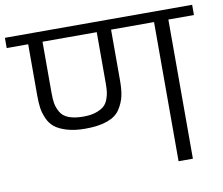

<svg xmlns="http://www.w3.org/2000/svg" viewBox="-90 -827 1074 924"><g transform="rotate(-10 447.5 -365.0)"><path d="M-10 -680H95V-430Q95 -395 98.5 -369.5Q102 -344 114 -316.5Q126 -289 147 -272Q168 -255 206 -243.5Q244 -232 296 -232Q361 -232 404 -247.5Q447 -263 466.5 -293.5Q486 -324 493 -355Q500 -386 500 -430V-680H710V0H780V-680H905V-730H-10ZM430 -680V-430Q430 -406 428 -389Q426 -372 418.5 -352Q411 -332 397 -320Q383 -308 358 -299.5Q333 -291 297 -291Q253 -291 225 -302Q197 -313 184.5 -335.5Q172 -358 168.5 -378.5Q165 -399 165 -430V-680Z"/></g></svg>

Font: Glegoo
Style: Regular
Weight: 400
Version: Version 2.0.1; ttfautohint (v0.9) -r 48 -G 60